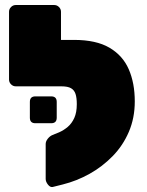

<svg xmlns="http://www.w3.org/2000/svg" viewBox="-20 -730 585 765"><path d="M190 15Q180 17 171 5.5Q162 -6 162 -17V-156Q162 -167 170.5 -177.5Q179 -188 189 -192L216 -203Q234 -211 250 -224.5Q266 -238 276 -260Q286 -282 286 -315Q286 -340 281 -355.5Q276 -371 263 -378.5Q250 -386 225 -386H208Q198 -386 189.5 -394Q181 -402 181 -413V-546Q181 -556 189.5 -563.5Q198 -571 208 -571H275Q363 -571 416 -540Q469 -509 493 -454Q517 -399 517 -326Q517 -260 493.5 -205Q470 -150 429 -108Q388 -66 337 -37.5Q286 -9 230 5ZM254 -386H43Q32 -386 24 -394Q16 -402 16 -413V-683Q16 -694 24 -702Q32 -710 43 -710H196Q207 -710 215 -702Q223 -694 223 -683V-571H254ZM121 -239Q99 -239 99 -261V-324Q99 -346 121 -346H184Q206 -346 206 -324V-261Q206 -239 184 -239Z"/></svg>

Font: Rubik Black
Style: Regular
Weight: 900
Designer: Hubert and Fischer
Foundry: Hubert and Fischer
Version: Version 2.300;gftools[0.9.30]